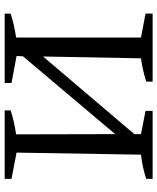

<svg xmlns="http://www.w3.org/2000/svg" viewBox="56 -744 688 841"><g transform="rotate(-90 400.5 -324.0)"><path d="M37 0V-28Q64 -37 90.5 -42.5Q117 -48 143 -51L152 -596L37 -618V-648H337V-622Q313 -614 286.5 -608Q260 -602 232 -598L233 -164L574 -568L575 -596L457 -618V-648H761V-622Q737 -614 710.5 -608Q684 -602 656 -598V-51L761 -31V0H463V-28Q489 -36 515 -42Q541 -48 565 -51L573 -480L233 -80V-51L335 -31V0Z"/></g></svg>

Font: Piazzolla
Style: Regular
Weight: 400
Designer: Juan Pablo del Peral
Foundry: Huerta Tipografica
Version: Version 1.330